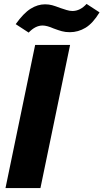

<svg xmlns="http://www.w3.org/2000/svg" viewBox="-20 -958 527 978"><path d="M159 -729H337L186 0H8ZM253 -813Q219 -828 197 -828Q160 -828 126 -792L60 -835Q100 -891 136 -913.5Q172 -936 209 -936Q229 -936 245.5 -931.5Q262 -927 288 -917Q303 -912 319 -907Q335 -902 349 -902Q388 -902 421 -938L487 -895Q453 -839 415.5 -816.5Q378 -794 336 -794Q313 -794 295 -799Q277 -804 253 -813Z"/></svg>

Font: Mona Sans ExtraBold
Style: Italic
Weight: 800
Italic angle: -11.7°
Designer: Deni Anggara
Foundry: GitHub
Version: Version 2.000